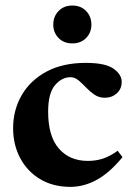

<svg xmlns="http://www.w3.org/2000/svg" viewBox="-20 -678 490 710"><path d="M297.5 -445.5Q369.5 -445.5 399.8 -424Q430 -402.5 430 -375.5Q430 -349 411.8 -332.8Q393.5 -316.5 367.5 -316.5Q346 -316.5 329.2 -328Q312.5 -339.5 298.2 -354.5Q284 -369.5 270.2 -381Q256.5 -392.5 240.5 -392.5Q208.5 -392.5 183.2 -362.8Q158 -333 158 -265Q158 -174 197.8 -128.5Q237.5 -83 305 -83Q335.5 -83 361.5 -91.8Q387.5 -100.5 415 -120.5L433 -97Q386 -39.5 338.2 -13.2Q290.5 13 240.5 13Q176 13 128.5 -15.5Q81 -44 54.8 -93.2Q28.5 -142.5 28.5 -204Q28.5 -271 60.2 -326Q92 -381 152 -413.2Q212 -445.5 297.5 -445.5ZM247.5 -517.5Q216 -517.5 196.5 -537.5Q177 -557.5 177 -587Q177 -617 196.5 -637.2Q216 -657.5 247.5 -657.5Q279 -657.5 298.5 -637.2Q318 -617 318 -587Q318 -557.5 298.5 -537.5Q279 -517.5 247.5 -517.5Z"/></svg>

Font: Newsreader Text
Style: Bold
Weight: 700
Designer: Hugues Gentile
Foundry: Production Type
Version: Version 1.001